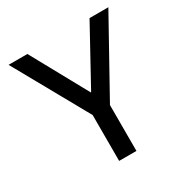

<svg xmlns="http://www.w3.org/2000/svg" viewBox="-163 -852 961 990"><g transform="rotate(-30 317.0 -357.0)"><path d="M20 -714H132L316 -379H318L502 -714H614L369 -273V0H266V-273Z"/></g></svg>

Font: Non Bureau
Style: Regular
Weight: 400
Designer: Jona Saucedo
Foundry: Non Foundry
Version: Version 1.000; ttfautohint (v1.8.4)